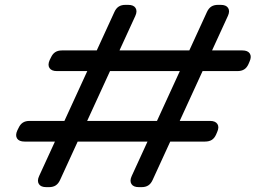

<svg xmlns="http://www.w3.org/2000/svg" viewBox="-20 -770 1083 790"><path d="M877 -750H888.2Q910.6 -750 918.7 -737.1Q926.8 -724.1 917.5 -704.1L607.9 -29.3Q601.1 -14.2 590.1 -7.1Q579.1 0 562.5 0H551.3Q528.8 0 520.8 -12.9Q512.7 -25.9 522 -45.9L831.5 -720.7Q838.4 -735.8 849.4 -742.9Q860.4 -750 877 -750ZM496.1 -750H507.3Q529.8 -750 537.8 -737.1Q545.9 -724.1 536.6 -704.1L227.1 -29.3Q220.2 -14.2 209.2 -7.1Q198.2 0 181.6 0H170.4Q147.9 0 139.9 -12.9Q131.8 -25.9 141.1 -45.9L450.7 -720.7Q457.5 -735.8 468.5 -742.9Q479.5 -750 496.1 -750ZM844.2 -272.5Q866.2 -272.5 874.5 -259.8Q882.8 -247.1 873.5 -226.6L869.1 -216.3Q862.3 -201.2 851.3 -194.3Q840.3 -187.5 823.2 -187.5H81.1Q58.6 -187.5 50.3 -200.2Q42 -212.9 51.3 -233.4L56.2 -243.2Q63 -258.3 74 -265.4Q85 -272.5 101.6 -272.5ZM977.5 -562.5Q999.5 -562.5 1007.8 -549.8Q1016.1 -537.1 1006.8 -516.6L1002.4 -506.3Q995.6 -491.2 984.6 -484.4Q973.6 -477.5 956.5 -477.5H214.4Q191.9 -477.5 183.6 -490.2Q175.3 -502.9 184.6 -523.4L189.5 -533.2Q196.3 -548.3 207.3 -555.4Q218.3 -562.5 234.9 -562.5Z"/></svg>

Font: Gyrochrome
Style: Regular
Weight: 400
Designer: David Moles
Foundry: David Moles
Version: Version 1.005;Glyphs 3.2.3 (3260)